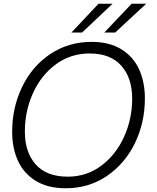

<svg xmlns="http://www.w3.org/2000/svg" viewBox="-20 -997 840 1027"><path d="M45 -292Q45 -422 98.5 -532.5Q152 -643 249 -708Q346 -773 470 -773Q565 -773 629 -733.5Q693 -694 724 -626Q755 -558 755 -471Q755 -341 701.5 -231Q648 -121 551.5 -55.5Q455 10 332 10Q236 10 171.5 -29.5Q107 -69 76 -137Q45 -205 45 -292ZM687 -470Q687 -580 629 -645.5Q571 -711 459 -711Q358 -711 279 -653Q200 -595 156.5 -499Q113 -403 113 -293Q113 -183 171 -117.5Q229 -52 343 -52Q443 -52 521.5 -110.5Q600 -169 643.5 -265Q687 -361 687 -470ZM419 -823H362L507 -977H582ZM596 -823H538L684 -977H762Z"/></svg>

Font: Open Sauce Sans Light Italic
Style: Regular
Weight: 300
Italic angle: -10°
Designer: Alfredo Marco Pradil
Foundry: Creative Sauce Fz LLC
Version: Version 1.477